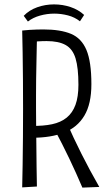

<svg xmlns="http://www.w3.org/2000/svg" viewBox="-20 -848 502 874"><path d="M128 -221 124 -275Q177 -274 217 -282.5Q257 -291 283.5 -312.5Q310 -334 323.5 -370.5Q337 -407 337 -462Q337 -539 324 -582Q311 -625 279 -643Q247 -661 192 -661Q172 -661 149.5 -659.5Q127 -658 100 -654L81 -709Q99 -711 115 -712Q131 -713 147 -713.5Q163 -714 177 -714Q255 -714 303 -694Q351 -674 373.5 -620.5Q396 -567 396 -465Q396 -375 364 -321.5Q332 -268 272 -244.5Q212 -221 128 -221ZM81 5Q82 -37 83 -97Q84 -157 84.5 -225Q85 -293 85 -355Q85 -418 84.5 -485Q84 -552 83 -611Q82 -670 81 -709L149 -701Q148 -679 147.5 -644.5Q147 -610 146 -569.5Q145 -529 144.5 -489Q144 -449 144 -414Q144 -379 144 -356Q144 -325 144.5 -280.5Q145 -236 145.5 -186Q146 -136 146.5 -87.5Q147 -39 148 1ZM355 6Q327 -60 295.5 -126Q264 -192 226 -263L283 -292Q314 -221 351 -147.5Q388 -74 432 3ZM107 -750 88 -776Q113 -802 149.5 -815Q186 -828 226 -828Q265 -828 301 -816Q337 -804 363 -780L344 -751Q320 -770 289 -778Q258 -786 227 -786Q194 -786 162 -777Q130 -768 107 -750Z"/></svg>

Font: Truculenta Light
Style: Regular
Weight: 300
Version: Version 1.002